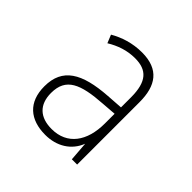

<svg xmlns="http://www.w3.org/2000/svg" viewBox="-100 -805 489 489"><g transform="rotate(45 144.5 -560.5)"><path d="M149 -722C115 -722 85 -712 61 -698L70 -676C93 -690 118 -699 147 -699C189 -699 210 -678 210 -621V-585L166 -582C78 -576 34 -550 34 -485C34 -428 68 -399 123 -399C164 -399 197 -419 211 -455L215 -403H234V-628C234 -687 210 -722 149 -722ZM171 -559 210 -562V-527C210 -463 180 -421 124 -421C82 -421 58 -443 58 -485C58 -539 95 -554 171 -559Z"/></g></svg>

Font: Noto Sans Oriya Cond Thin
Style: Regular
Weight: 100
Width: 3
Designer: Amélie Bonet and Sol Matas
Foundry: Google LLC
Version: Version 2.006